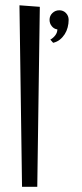

<svg xmlns="http://www.w3.org/2000/svg" viewBox="-20 -715 313 732"><path d="M131.8 -689 122.1 -2.9H64L54.2 -694.8ZM241.7 -639.2Q241.7 -625 238 -610.8Q234.4 -596.7 226.8 -584.7Q219.2 -572.8 208.3 -564Q197.3 -555.2 182.6 -551.8L171.9 -564Q182.6 -569.8 190.7 -580.3Q198.7 -590.8 198.7 -603Q186 -604.5 177.5 -615Q168.9 -625.5 168.9 -639.2Q168.9 -654.8 179.9 -665.3Q190.9 -675.8 206.1 -675.8Q221.2 -675.8 231.4 -665.3Q241.7 -654.8 241.7 -639.2Z"/></svg>

Font: Englebert
Style: Regular
Weight: 400
Designer: Astigmatic (AOETI)
Foundry: Astigmatic (AOETI)
Version: Version 1.000